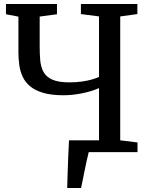

<svg xmlns="http://www.w3.org/2000/svg" viewBox="-20 -763 755 963"><path d="M316.9 180Q318.1 144.8 319.3 105Q320.5 65.2 322.2 23.3Q324 -18.7 326.2 -59.2H476.6V-321.1Q438.7 -304.4 390.6 -294.8Q342.4 -285.2 298.6 -285.2Q237.7 -285.2 196.7 -297.3Q155.7 -309.4 130.8 -330.4Q105.9 -351.4 93.4 -378.9Q80.8 -406.5 76.6 -437.9Q72.4 -469.4 72.4 -501.5V-679.6L9.9 -691.5V-743H265.8V-691.5L179 -679.9V-530.7Q179 -493.8 181.7 -461.3Q184.4 -428.7 197.5 -403.5Q210.6 -378.3 241.3 -364.1Q272 -349.9 327.4 -349.9Q360.8 -349.9 389.3 -353.8Q417.8 -357.7 440.2 -364.1Q462.5 -370.4 476.6 -377.4V-680.6L385.8 -692.4V-743H669V-692.4L583 -680.5V-59.2L669.7 -48.6V0H425Q420.1 18.2 414.5 44.7Q408.8 71.2 403.2 98.7Q397.6 126.2 393.2 148.3Q388.8 170.5 386.6 180Z"/></svg>

Font: Merriweather Light
Style: Regular
Weight: 300
Designer: Eben Sorkin
Foundry: Eben Sorkin
Version: Version 2.100